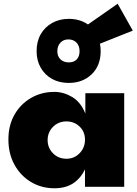

<svg xmlns="http://www.w3.org/2000/svg" viewBox="-20 -1000 735 1028"><path d="M271 8Q202 8 146 -25.5Q90 -59 57.5 -118Q25 -177 25 -253Q25 -329 57.5 -386Q90 -443 146 -475.5Q202 -508 271 -508Q320 -508 366 -481Q412 -454 437 -392V-501H645V0H435V-93Q411 -44 371 -18Q331 8 271 8ZM336 -150Q377 -150 406 -179.5Q435 -209 435 -252Q435 -295 406 -322.5Q377 -350 336 -350Q293 -350 264 -321Q235 -292 235 -250Q235 -208 264 -179Q293 -150 336 -150ZM348 -556Q297 -556 258.5 -577.5Q220 -599 198 -637.5Q176 -676 176 -726Q176 -779 198.5 -817.5Q221 -856 260 -877.5Q299 -899 348 -899Q408 -899 451 -869L610 -980L691 -836L515 -766Q519 -749 519 -726Q519 -649 471 -602.5Q423 -556 348 -556ZM348 -666Q376 -666 391 -682Q406 -698 406 -726Q406 -755 389.5 -772Q373 -789 346 -789Q320 -789 303.5 -771.5Q287 -754 287 -726Q287 -698 304 -682Q321 -666 348 -666Z"/></svg>

Font: Paytone One
Style: Regular
Weight: 400
Designer: Vernon Adams
Foundry: Vernon Adams
Version: Version 1.002; ttfautohint (v1.8.4.7-5d5b);gftools[0.9.23]